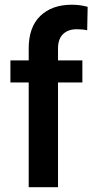

<svg xmlns="http://www.w3.org/2000/svg" viewBox="-20 -780 392 800"><path d="M300.3 -658.2Q263.2 -658.2 242.4 -637.7Q221.7 -617.2 221.7 -578.1V-528.3H323.2V-436.5H221.7V0H99.6V-436.5H23.4V-528.3H99.6V-578.1Q99.6 -667 147.9 -713.6Q196.3 -760.3 279.3 -760.3Q314 -760.3 345.2 -751.5L343.3 -653.8Q324.7 -658.2 300.3 -658.2Z"/></svg>

Font: Robert Sans
Style: Bold
Weight: 700
Designer: Christian Robertson (extended by Adam Twardoch)
Foundry: Google
Version: Version 12.135;April 2, 2019;FontCreator 11.5.0.2425 64-bit;